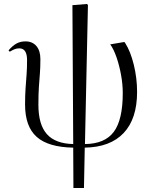

<svg xmlns="http://www.w3.org/2000/svg" viewBox="-20 -728 754 965"><path d="M349 217 348 14Q223 12 164.5 -40Q106 -92 106 -202Q106 -250 108.5 -284.5Q111 -319 113.5 -352Q116 -385 116 -426Q116 -485 77 -485Q64 -485 53 -480.5Q42 -476 29 -468L23 -475Q44 -499 63.5 -509.5Q83 -520 108 -520Q143 -520 163 -496.5Q183 -473 183 -431Q183 -389 180.5 -358Q178 -327 175.5 -291.5Q173 -256 173 -201Q173 -102 215.5 -54Q258 -6 348 -4L344 -702L417 -708L422 -703L407 -4Q507 -5 552 -65.5Q597 -126 597 -260Q597 -304 588.5 -351Q580 -398 566 -439Q552 -480 534 -505L605 -517L609 -512Q636 -470 652.5 -402.5Q669 -335 669 -266Q669 -131 601.5 -59.5Q534 12 406 14L402 217Z"/></svg>

Font: Literata 72pt Light
Style: Regular
Weight: 300
Designer: Latin by Veronika Burian and Jose Scaglione. Greek by Irene Vlachou. Cyrillic by Vera Evstafieva.
Foundry: TypeTogether
Version: Version 3.002